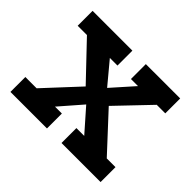

<svg xmlns="http://www.w3.org/2000/svg" viewBox="-110 -598 747 747"><g transform="rotate(45 264.0 -224.5)"><path d="M298 0V-82H341L260 -174L180 -82H218V0H17V-82H79L209 -222L71 -367H20V-449H239V-367H197L272 -277L352 -367H313V-449H502V-367H455L326 -232L465 -82H513V0Z"/></g></svg>

Font: Zilla Slab SemiBold
Style: Regular
Weight: 600
Designer: Typotheque.com
Foundry: Typotheque type foundry
Version: Version 1.1; 2017